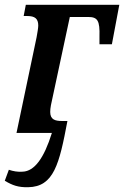

<svg xmlns="http://www.w3.org/2000/svg" viewBox="-36 -556 519 803"><path d="M82 227C189 225 212 131 246 -50H223C194 -50 174 -56 174 -88C174 -97 175 -104 177 -116L256 -485H332C372 -485 382 -471 380 -403V-371H432L463 -536H72L63 -489H78C110 -489 124 -478 124 -449C124 -439 120 -417 117 -400L33 0H181C148 106 108 160 59 162C40 164 18 160 1 154L-16 200C16 219 40 228 82 227Z"/></svg>

Font: Noto Serif Condensed SemiBold
Style: Italic
Weight: 600
Width: 3
Italic angle: -12°
Designer: Monotype Design Team
Foundry: Monotype Imaging Inc.
Version: Version 2.014